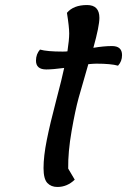

<svg xmlns="http://www.w3.org/2000/svg" viewBox="-20 -718 505 763"><path d="M208 25Q183 25 168 9Q153 -7 153 -50Q153 -97 166 -162Q179 -227 203 -318Q227 -409 235 -448Q189 -442 164 -442Q123 -442 123 -477Q123 -503 139 -521Q167 -513 229 -513Q242 -513 248 -514Q255 -560 255 -585Q255 -611 246 -667Q272 -698 326 -698Q375 -698 375 -647Q375 -614 351 -528Q393 -535 425 -535Q465 -535 465 -499Q465 -474 449 -457Q421 -465 363 -465Q353 -465 331 -463Q306 -378 292.5 -329Q279 -280 264.5 -197Q250 -114 251 -48L277 -4Q247 25 208 25Z"/></svg>

Font: Lemonada Light
Style: Regular
Weight: 300
Designer: Mohamed Gaber (Arabic), Eduardo Tunni (Latin)
Foundry: Kief Type Foundry
Version: Version 4.004